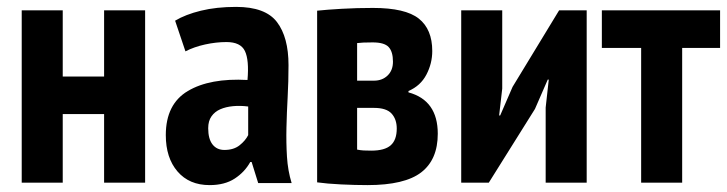

<svg xmlns="http://www.w3.org/2000/svg" viewBox="-20 -530 2110 557"><path d="M282 -199H162V0H43V-500H162V-308H282V-500H401V0H282Z M488 -470Q518 -488 563 -499Q608 -510 665 -510Q750 -510 783.5 -466Q817 -422 817 -341Q817 -294 814.5 -248.5Q812 -203 811 -159.5Q810 -116 812.5 -75.5Q815 -35 826 1H729L710 -60H706Q690 -31 661 -12Q632 7 588 7Q529 7 495 -32.5Q461 -72 461 -138Q461 -228 525 -266Q589 -304 698 -298Q703 -356 690.5 -382Q678 -408 637 -408Q607 -408 575 -401Q543 -394 518 -381ZM631 -95Q658 -95 675 -108.5Q692 -122 700 -138V-221Q677 -224 656 -222Q635 -220 619 -213Q603 -206 593.5 -192.5Q584 -179 584 -158Q584 -127 596.5 -111Q609 -95 631 -95Z M900 -499Q928 -502 971.5 -504.5Q1015 -507 1062 -507Q1156 -507 1195 -476Q1234 -445 1234 -382Q1234 -346 1217 -313.5Q1200 -281 1165 -266V-262Q1250 -239 1250 -142Q1250 -67 1202 -30Q1154 7 1046 7Q1011 7 969.5 5Q928 3 900 -1ZM1016 -96Q1026 -94 1035 -93.5Q1044 -93 1057 -93Q1096 -93 1113.5 -108.5Q1131 -124 1131 -157Q1131 -184 1116 -200.5Q1101 -217 1065 -217H1016ZM1065 -296Q1089 -296 1104.5 -311Q1120 -326 1120 -351Q1120 -380 1107.5 -393.5Q1095 -407 1061 -407Q1044 -407 1034 -406.5Q1024 -406 1016 -405V-296Z M1563 -218 1572 -299H1569L1532 -214L1398 0H1318V-500H1437V-273L1428 -195H1431L1467 -278L1602 -500H1682V0H1563Z M2069 -391H1959V0H1840V-391H1726V-500H2069Z"/></svg>

Font: PT Sans Narrow
Style: Bold
Weight: 700
Width: 3
Designer: A.Korolkova, O.Umpeleva, V.Yefimov
Foundry: ParaType Ltd
Version: Version 2.003W OFL